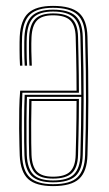

<svg xmlns="http://www.w3.org/2000/svg" viewBox="-20 -626 370 652"><path d="M160 -606Q221.2 -606 248.4 -581.9Q275.5 -557.8 277 -502Q278.8 -438.8 279.4 -384.9Q280 -331 280 -283Q280 -235 279.1 -189.9Q278.2 -144.8 277 -99Q275.5 -43.8 248.9 -18.9Q222.2 6 160 6Q101.8 6 75.6 -18.1Q49.5 -42.2 47 -98Q46.8 -106.5 46 -131Q45.2 -155.5 45 -188.5Q44.8 -221.5 45.4 -255.8Q46 -290 48.5 -318H240Q240 -348.5 239.6 -377.8Q239.2 -407 238.6 -437.4Q238 -467.8 237 -501Q236 -539.8 218.4 -556.9Q200.8 -574 160 -574Q122.2 -574 105.6 -556.5Q89 -539 87 -500Q86 -481 86.5 -451.4Q87 -421.8 88 -403H80Q78.5 -426.8 78.4 -456Q78.2 -485.2 79 -500.5Q81.2 -543.2 100.1 -561.9Q119 -580.5 160 -580.5Q204.5 -580.5 224.2 -562.1Q244 -543.8 245 -501.2Q246 -463 246.6 -431.1Q247.2 -399.2 247.6 -370.1Q248 -341 248 -311H56Q54.8 -285.5 54.2 -252.4Q53.8 -219.2 53.9 -187Q54 -154.8 54.4 -130.5Q54.8 -106.2 55 -98.2Q57.2 -45.2 82 -22.9Q106.8 -0.5 160 -0.5Q219 -0.5 243.2 -24.2Q267.5 -48 269 -99.2Q270.2 -145 271.1 -190.2Q272 -235.5 272 -283.4Q272 -331.2 271.4 -385Q270.8 -438.8 269 -501.8Q267.8 -554 242.4 -576.8Q217 -599.5 160 -599.5Q106.5 -599.5 82.1 -576.8Q57.8 -554 55 -501.5Q54.5 -492.8 54.4 -475.1Q54.2 -457.5 54.6 -437.8Q55 -418 56 -403H48Q46.5 -425.2 46.4 -455.8Q46.2 -486.2 47 -502Q50 -557.8 76.4 -581.9Q102.8 -606 160 -606ZM160 -593.2Q213 -593.2 236.4 -572Q259.8 -550.8 261 -501.5Q262.8 -438 263.4 -384.1Q264 -330.2 264 -282.6Q264 -235 263.1 -190.1Q262.2 -145.2 261 -99.5Q259.8 -50.5 236.8 -28.6Q213.8 -6.8 160 -6.8Q110.2 -6.8 87.6 -28.1Q65 -49.5 63 -98.8Q62.5 -109.5 62 -144.6Q61.5 -179.8 61.9 -223.6Q62.2 -267.5 63.8 -304H256Q256 -346.8 255.2 -396.8Q254.5 -446.8 253 -501.2Q252 -547 230.2 -566.9Q208.5 -586.8 160 -586.8Q114.8 -586.8 94.1 -566.9Q73.5 -547 71 -500.8Q70.2 -487.2 70.4 -456.8Q70.5 -426.2 72 -403H64Q62.5 -425.5 62.4 -456.5Q62.2 -487.5 63 -501.2Q65.8 -550.5 88.4 -571.9Q111 -593.2 160 -593.2ZM256 -297H71.5Q70.2 -257.5 70 -215.8Q69.8 -174 70.1 -142Q70.5 -110 71 -99Q73 -53.8 93.2 -33.5Q113.5 -13.2 160 -13.2Q210.8 -13.2 231.2 -34.2Q251.8 -55.2 253 -99.8Q254.5 -150.5 255.2 -199.4Q256 -248.2 256 -297ZM248 -290Q248 -257.5 247.6 -227.5Q247.2 -197.5 246.6 -166.5Q246 -135.5 245 -99.8Q244 -56.8 224.1 -38.1Q204.2 -19.5 160 -19.5Q116.8 -19.5 98.9 -38.9Q81 -58.2 79 -99.2Q78.5 -111.8 78.1 -142.9Q77.8 -174 78 -213.4Q78.2 -252.8 79.2 -290ZM240 -283H87Q86 -245.5 85.9 -207.5Q85.8 -169.5 86.1 -140.2Q86.5 -111 87 -99.8Q88.8 -60.2 105.6 -43.1Q122.5 -26 160 -26Q200.5 -26 218.2 -43.4Q236 -60.8 237 -100Q238 -134.2 238.6 -164.8Q239.2 -195.2 239.6 -224.4Q240 -253.5 240 -283Z"/></svg>

Font: Big Shoulders Inline Text Thin
Style: Regular
Weight: 100
Designer: Patric King
Foundry: XO Type Co
Version: Version 2.002